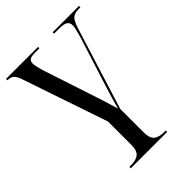

<svg xmlns="http://www.w3.org/2000/svg" viewBox="-224 -640 984 984"><g transform="rotate(-45 268.0 -148.0)"><path d="M132 240V230H144Q182 230 200.5 214Q219 198 219 158V-12L62 -474Q52 -505 39.5 -515.5Q27 -526 4 -526V-536H236V-526H202Q176 -526 166 -518.5Q156 -511 156 -495Q156 -486 159.5 -470Q163 -454 168 -437L257 -167Q271 -126 281 -93Q291 -60 302 -23Q310 -53 319.5 -85Q329 -117 343 -161L424 -416Q431 -442 435.5 -459Q440 -476 440 -487Q440 -508 426.5 -517Q413 -526 382 -526H342V-536H533V-526H521Q490 -526 475 -512Q460 -498 447 -455L309 -13V158Q309 198 327.5 214Q346 230 384 230H396V240Z"/></g></svg>

Font: Noto Serif Display SemiCondensed
Style: Regular
Weight: 400
Width: 4
Designer: Monotype Design Team
Foundry: Monotype Imaging Inc.
Version: Version 2.009